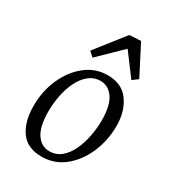

<svg xmlns="http://www.w3.org/2000/svg" viewBox="-158 -711 732 813"><g transform="rotate(30 208.0 -304.5)"><path d="M171 13Q101 13 68 -33.5Q35 -80 35 -157Q35 -229 62 -290Q89 -351 136 -388.5Q183 -426 243 -426Q313 -426 347.5 -377.5Q382 -329 382 -258Q382 -188 355.5 -126Q329 -64 281.5 -25.5Q234 13 171 13ZM187 -23Q221 -23 245.5 -43.5Q270 -64 285.5 -97.5Q301 -131 308.5 -170.5Q316 -210 316 -247Q316 -318 292.5 -353.5Q269 -389 230 -390Q197 -390 172.5 -370Q148 -350 132 -317Q116 -284 108.5 -245Q101 -206 101 -168Q101 -95 124.5 -59.5Q148 -24 187 -23ZM126 -479 236 -619 292 -622 366 -478 339 -458 259 -565 149 -458Z"/></g></svg>

Font: Yrsa Light
Style: Italic
Weight: 300
Italic angle: -7.10001°
Designer: Anna Giedrys (Yrsa+Rasa design), David Brezina (Yrsa art-direction, Rasa art-direction, design)
Foundry: Rosetta Type Foundry
Version: Version 2.004